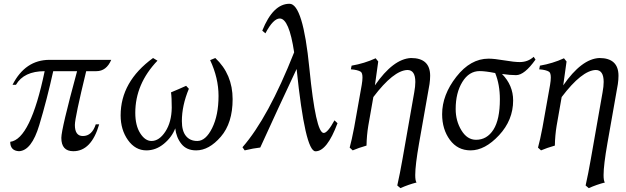

<svg xmlns="http://www.w3.org/2000/svg" viewBox="-20 -790 3321 1018"><path d="M368.7 11.7Q305.2 11.7 305.2 -59.1Q305.2 -105.5 388.7 -412.6H262.2Q229 -262.2 188.2 -126.7Q147.5 8.8 80.6 11.7Q34.2 9.3 34.2 -38.1Q141.6 -51.3 216.8 -412.6Q106.4 -412.6 64.5 -340.3H46.4Q113.8 -472.7 242.7 -472.7H569.8Q544.4 -412.6 490.7 -412.6H437Q377 -166 377 -127.4Q377 -68.8 419.4 -68.8Q467.8 -68.8 487.8 -130.9H505.9Q464.4 11.7 368.7 11.7Z M1020 7.3Q969.2 7.3 941.9 -26.9Q914.6 -61 909.2 -109.4Q891.1 -62.5 848.9 -27.6Q806.6 7.3 756.3 7.3Q697.3 7.3 658.4 -47.4Q619.6 -102.1 619.6 -178.2Q619.6 -357.4 791.5 -482.4L814.9 -468.3Q697.3 -345.2 697.3 -191.9Q697.3 -124.5 723.4 -83.5Q749.5 -42.5 783.2 -42.5Q824.2 -42.5 856.9 -92.5Q889.6 -142.6 890.6 -219.2Q890.6 -274.4 886.7 -300.3Q928.2 -317.4 966.8 -335L981.4 -319.3Q944.3 -230.5 944.3 -147.9Q944.3 -95.2 966.1 -68.8Q987.8 -42.5 1025.9 -42.5Q1070.8 -42.5 1104.7 -110.8Q1138.7 -179.2 1138.7 -281.7Q1138.7 -376 1094.2 -471.2L1121.6 -482.4Q1213.4 -396 1213.4 -264.2Q1213.4 -137.7 1150.9 -65.2Q1088.4 7.3 1020 7.3Z M1652.8 12.2Q1597.7 12.2 1552.7 -424.3Q1453.6 -213.9 1359.9 -7.8Q1324.2 -3.9 1277.3 7.3L1265.6 -9.3Q1402.3 -165.5 1539.6 -512.7Q1512.7 -691.9 1463.4 -691.9Q1428.7 -691.9 1387.2 -613.3L1370.6 -627.4Q1427.7 -770 1515.1 -770Q1586.4 -770 1620.4 -427.5Q1654.3 -85 1696.3 -85Q1716.8 -85 1753.4 -151.9L1769.5 -136.7Q1713.9 12.2 1652.8 12.2Z M2103 207.5 2086.4 193.4Q2100.6 130.9 2114.3 52.2L2176.3 -300.3Q2182.1 -332 2182.1 -355.5Q2182.1 -418.9 2140.1 -418.9Q2066.4 -416.5 1959.5 -275.4L1932.6 -122.6Q1924.3 -72.3 1923.3 -18.1Q1880.9 -5.9 1850.1 7.3L1834 -7.3Q1844.7 -45.9 1857.9 -114.7L1897.9 -339.8Q1901.9 -363.3 1901.9 -378.9Q1901.9 -403.3 1892.6 -409.7Q1876.5 -419.9 1840.3 -422.4L1844.2 -441.9Q1912.1 -453.6 1971.7 -481L1985.4 -463.9L1967.8 -337.4Q2064.9 -478 2159.2 -482.4Q2260.7 -482.4 2260.7 -388.2Q2260.7 -368.2 2257.3 -344.2L2202.1 -31.2Q2181.6 85.4 2181.6 138.2Q2181.6 168.5 2188.5 177.7Q2147 188 2103 207.5Z M2503.9 -48.8Q2562 -48.8 2596.2 -102.5Q2630.4 -156.2 2630.4 -263.7Q2630.4 -341.8 2605.5 -402.8Q2552.7 -413.1 2523.4 -413.1Q2466.8 -413.1 2431.4 -355.5Q2396 -297.9 2396 -211.9Q2396 -148.9 2426.5 -98.9Q2457 -48.8 2503.9 -48.8ZM2475.1 7.3Q2406.2 7.3 2365.2 -48.6Q2324.2 -104.5 2324.2 -184.6Q2324.2 -286.6 2399.4 -382.8Q2474.6 -479 2570.3 -479Q2600.1 -479 2653.3 -470Q2706.5 -460.9 2735.8 -460.9Q2778.8 -460.9 2809.6 -488.8L2819.3 -474.1Q2760.7 -391.6 2716.3 -391.6Q2683.6 -391.6 2641.6 -397.9Q2700.7 -337.9 2700.7 -257.3Q2700.7 -153.3 2626 -73Q2551.3 7.3 2475.1 7.3Z M3101.6 207.5 3085 193.4Q3099.1 130.9 3112.8 52.2L3174.8 -300.3Q3180.7 -332 3180.7 -355.5Q3180.7 -418.9 3138.7 -418.9Q3064.9 -416.5 2958 -275.4L2931.2 -122.6Q2922.9 -72.3 2921.9 -18.1Q2879.4 -5.9 2848.6 7.3L2832.5 -7.3Q2843.3 -45.9 2856.4 -114.7L2896.5 -339.8Q2900.4 -363.3 2900.4 -378.9Q2900.4 -403.3 2891.1 -409.7Q2875 -419.9 2838.9 -422.4L2842.8 -441.9Q2910.6 -453.6 2970.2 -481L2983.9 -463.9L2966.3 -337.4Q3063.5 -478 3157.7 -482.4Q3259.3 -482.4 3259.3 -388.2Q3259.3 -368.2 3255.9 -344.2L3200.7 -31.2Q3180.2 85.4 3180.2 138.2Q3180.2 168.5 3187 177.7Q3145.5 188 3101.6 207.5Z"/></svg>

Font: Kelvinch
Style: Italic
Weight: 400
Italic angle: -10°
Designer: Paul James Miller
Foundry: High-Logic / Made with FontCreator
Version: Version 3.40;July 22, 2017;FontCreator 11.0.0.2388 64-bit